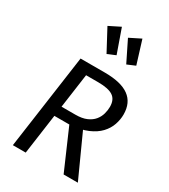

<svg xmlns="http://www.w3.org/2000/svg" viewBox="-236 -1104 1070 1215"><g transform="rotate(30 299.5 -497.0)"><path d="M159 -689H336Q455 -689 513.5 -646.5Q572 -604 572 -518Q572 -481 559 -443Q546 -405 516 -373Q486 -341 436 -319.5Q386 -298 312 -292H182L192 -365H308Q357 -365 389 -379Q421 -393 439.5 -415.5Q458 -438 465.5 -465Q473 -492 473 -517Q473 -570 439 -592.5Q405 -615 331 -615H242L156 0H62ZM300 -306 393 -317 537 0H433ZM203 -953 285 -994 346 -821 287 -796ZM353 -953 435 -994 487 -826 428 -801Z"/></g></svg>

Font: Fira Sans Variable
Style: Italic
Weight: 397
Italic angle: -8°
Designer: Carrois Corporate & Edenspiekermann AG
Foundry: Carrois Corporate GbR & Edenspiekermann AG
Version: Version 4.202